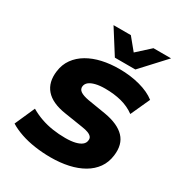

<svg xmlns="http://www.w3.org/2000/svg" viewBox="-216 -1095 1180 1257"><g transform="rotate(30 374.0 -467.0)"><path d="M350 11Q289 11 230.5 2.5Q172 -6 122.5 -23Q73 -40 36 -63L103 -214Q142 -191 185 -176Q228 -161 274.5 -154Q321 -147 370 -147Q414 -147 444.5 -154.5Q475 -162 491.5 -175.5Q508 -189 510 -208Q513 -225 504 -236Q495 -247 476.5 -254Q458 -261 430 -265L289 -287Q185 -303 138.5 -356.5Q92 -410 104 -498Q111 -552 140.5 -593Q170 -634 217 -661.5Q264 -689 324 -702.5Q384 -716 453 -716Q536 -716 608.5 -696.5Q681 -677 727 -641L661 -496Q616 -529 560 -543.5Q504 -558 436 -558Q395 -558 365 -550.5Q335 -543 318.5 -530Q302 -517 299 -497Q296 -474 316 -460Q336 -446 380 -438L515 -416Q620 -398 668.5 -347Q717 -296 705 -208Q698 -153 669 -112Q640 -71 592.5 -43.5Q545 -16 483.5 -2.5Q422 11 350 11ZM389 -765 275 -945H406L479 -856L577 -945H710L544 -765Z"/></g></svg>

Font: Nunito Sans 10pt SemiExpanded Black
Style: Italic
Weight: 900
Width: 6
Italic angle: -9°
Designer: Vernon Adams
Foundry: Vernon Adams
Version: Version 3.101;gftools[0.9.27]